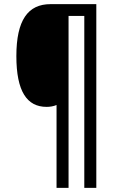

<svg xmlns="http://www.w3.org/2000/svg" viewBox="-20 -780 575 927"><path d="M445 127V-760H224C115 -760 59 -683 59 -509C59 -339 110 -264 205 -264C222 -264 239 -267 253 -273V127H311V-703H387V127Z"/></svg>

Font: Noto Sans Arabic UI Cn
Style: Regular
Weight: 400
Width: 3
Designer: Monotype Design Team, Nadine Chahine and Nizar Qandah
Foundry: Monotype Imaging Inc.
Version: Version 2.010